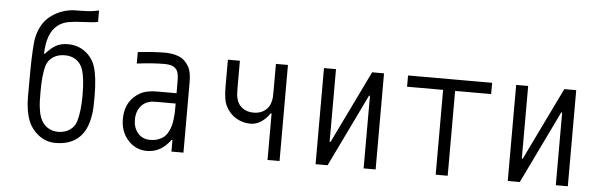

<svg xmlns="http://www.w3.org/2000/svg" viewBox="-55 -1122 4110 1327"><g transform="rotate(5 2000.0 -458.5)"><path d="M375 -599Q327.5 -599 293.3 -576.2Q259.1 -553.4 247.4 -513.7Q229.2 -453.1 229.2 -333.3Q229.2 -291.7 230.1 -266.9Q231.1 -242.2 235.7 -209.6Q240.2 -177.1 250 -153Q265.6 -113.3 298.2 -90.5Q330.7 -67.7 375 -67.7Q420.6 -67.7 454.4 -90.8Q488.3 -113.9 500 -153Q520.8 -222.7 520.8 -333.3Q520.8 -453.8 500 -513.7Q486.3 -553.4 454.1 -576.2Q421.9 -599 375 -599ZM388 -677.1Q459.6 -677.1 510.4 -638.3Q561.2 -599.6 580.7 -539.7Q604.2 -468.1 604.2 -333.3Q604.2 -283.9 603.2 -256.8Q602.2 -229.8 596 -193.7Q589.8 -157.6 578.1 -127Q524.1 10.4 362 10.4Q297.5 10.4 246.1 -29Q194.7 -68.4 171.9 -127Q145.8 -195.3 145.8 -291.7Q145.8 -421.9 146.5 -482.7Q147.1 -543.6 150.4 -609Q153.6 -674.5 160.2 -703.8Q183.6 -806 251.3 -856.1Q293 -887.4 338.2 -901Q383.5 -914.7 417.6 -914.4Q451.8 -914.1 499.3 -916.3Q546.9 -918.6 583.3 -928.4V-848.3Q545.6 -841.1 484.4 -839.2Q423.2 -837.2 379.9 -829.4Q336.6 -821.6 304.7 -796.2Q234.4 -740.9 230.5 -597.7H237Q272.1 -638 306.6 -657.6Q341.1 -677.1 388 -677.1Z M1166.7 -333.3H1039.1Q1015 -333.3 1001.6 -332Q988.3 -330.7 968.1 -322.6Q947.9 -314.5 932.3 -298.2Q895.8 -259.8 895.8 -197.3Q895.8 -141.9 927.4 -104.8Q959 -67.7 1013 -67.7Q1044.3 -67.7 1068.7 -76.8Q1093.1 -85.9 1109 -99.6Q1125 -113.3 1136.4 -135.4Q1147.8 -157.6 1153.3 -176.8Q1158.9 -196 1162.1 -222.7Q1165.4 -249.3 1166 -266.3Q1166.7 -283.2 1166.7 -306.6ZM1062.5 -677.1Q1118.5 -677.1 1160.8 -659.8Q1203.1 -642.6 1230.5 -594.4Q1250 -559.9 1250 -487.6V0H1166.7V-80.1H1160.2Q1094.4 10.4 997.4 10.4Q919.3 10.4 865.9 -48.2Q812.5 -106.8 812.5 -196Q812.5 -289.7 869.8 -347Q890.6 -367.2 914.1 -380.2Q937.5 -393.2 963.2 -398.1Q988.9 -403 1003.6 -404Q1018.2 -404.9 1040.4 -404.9H1166.7V-484.4Q1166.7 -541 1154.9 -561.2Q1143.9 -580.1 1123.4 -589.5Q1102.9 -599 1062.5 -599Q984.4 -599 875 -585.3V-664.7Q982.4 -677.1 1062.5 -677.1Z M1695.3 -239.6Q1648.4 -239.6 1609.4 -258.5Q1570.3 -277.3 1544.9 -309.2Q1528.6 -329.4 1518.9 -350.9Q1509.1 -372.4 1505.5 -398.4Q1502 -424.5 1501 -441.4Q1500 -458.3 1500 -488.9V-666.7H1583.3V-488.9Q1583.3 -453.1 1584.3 -435.5Q1585.3 -418 1592.1 -396.2Q1599 -374.3 1612.6 -358.1Q1647.8 -317.7 1708.3 -317.7Q1768.9 -317.7 1804 -358.1Q1817.7 -374.3 1824.5 -396.2Q1831.4 -418 1832.4 -435.5Q1833.3 -453.1 1833.3 -488.9V-666.7H1916.7V0H1833.3V-322.9H1826.8Q1802.7 -285.2 1767.3 -262.4Q1731.8 -239.6 1695.3 -239.6Z M2500 0V-503.9H2493.5L2250 0H2166.7V-666.7H2250V-162.8H2256.5L2500.7 -666.7H2583.3V0Z M3333.3 -666.7V-588.5H3083.3V0H3000V-588.5H2750V-666.7Z M3833.3 0V-503.9H3826.8L3583.3 0H3500V-666.7H3583.3V-162.8H3589.8L3834 -666.7H3916.7V0Z"/></g></svg>

Font: Monoid
Style: Regular
Weight: 400
Width: 4
Monospace: yes
Designer: Andreas Larsen (@larsenwork)
Version: Version 0.61